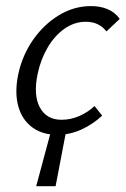

<svg xmlns="http://www.w3.org/2000/svg" viewBox="-20 -443 421 643"><path d="M101.2 180.6 154.2 -16.5H203.9L166.2 180.6ZM172.1 8.5Q121.7 8.5 87.7 -16.8Q53.6 -42.1 41.2 -87.4Q28.7 -132.7 40.7 -192.4Q54.2 -256.9 90.3 -309Q126.5 -361 177 -391.8Q227.6 -422.6 284.7 -422.6Q316 -422.6 340.5 -412.3Q365 -401.9 381 -379.7L336.5 -337.8Q323.9 -353.9 306.8 -362Q289.7 -370.1 267.4 -370.1Q228.9 -370.1 195.8 -346.7Q162.7 -323.4 139.6 -283.9Q116.5 -244.5 106.3 -196.7Q91.1 -125.7 113.2 -83.8Q135.3 -41.9 186.1 -41.9Q217.3 -41.9 246.2 -54.7Q275.1 -67.5 296.6 -87.9L322.1 -55.8Q292 -27.3 253 -9.4Q213.9 8.5 172.1 8.5Z"/></svg>

Font: Ysabeau
Style: Bold Italic
Weight: 700
Italic angle: -12°
Designer: Christian Thalmann (Catharsis Fonts)
Version: Version 2.002